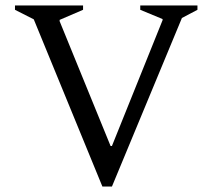

<svg xmlns="http://www.w3.org/2000/svg" viewBox="-20 -680 780 705"><path d="M356 5 104 -609 35 -644V-660H285V-644L199 -607V-602L386 -144H391L577 -606V-610L495 -644V-660H705V-644L648 -614L391 5Z"/></svg>

Font: Spectral
Style: Regular
Weight: 400
Designer: Jean-Baptiste Levee
Foundry: Production Type
Version: Version 1.002